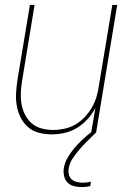

<svg xmlns="http://www.w3.org/2000/svg" viewBox="-20 -540 540 783"><path d="M191 8Q164 8 139 1.5Q114 -5 95 -21Q76 -37 64.5 -60Q53 -83 48.5 -108Q44 -133 45.5 -159.5Q47 -186 51 -213L102 -520H121L70 -210Q66 -186 65 -162Q64 -138 68 -115Q72 -92 82.5 -71.5Q93 -51 110 -36.5Q127 -22 150 -16Q173 -10 197 -10Q219 -10 242.5 -15Q266 -20 287 -32Q308 -44 325 -62Q342 -80 354 -100.5Q366 -121 373 -143.5Q380 -166 383 -189L438 -520H458L372 0H352L369 -100Q356 -75 337 -54Q318 -33 294 -18.5Q270 -4 243.5 2Q217 8 191 8ZM313 223Q297 223 281.5 219Q266 215 255.5 204.5Q245 194 241.5 178.5Q238 163 240 147Q244 122 258.5 98.5Q273 75 291.5 54.5Q310 34 331 16Q352 -2 375 -18L372 0Q355 17 338 33.5Q321 50 305.5 68Q290 86 276.5 106Q263 126 260 148Q258 160 261 172Q264 184 272.5 191.5Q281 199 293 202Q305 205 317 205Q326 205 334.5 204Q343 203 351 201L348 219Q339 221 330.5 222Q322 223 313 223Z"/></svg>

Font: Iosevka SS04 Thin Oblique
Style: Regular
Weight: 100
Italic angle: -9°
Monospace: yes
Designer: Belleve Invis
Foundry: Belleve Invis
Version: Version 19.0.0; ttfautohint (v1.8.4)